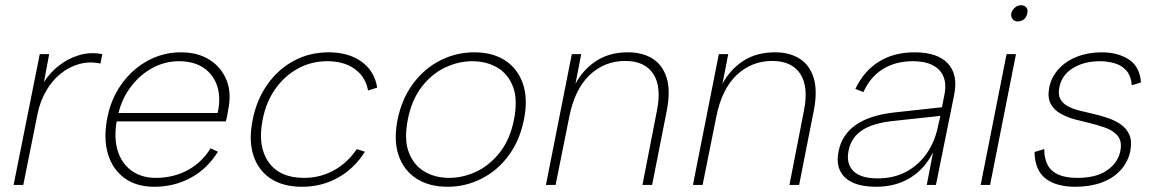

<svg xmlns="http://www.w3.org/2000/svg" viewBox="-20 -707 4415 734"><path d="M132 -500H168L148 -393Q170 -428 204.5 -455.5Q239 -483 282 -496Q325 -509 371 -500L364 -464Q323 -473 284 -462.5Q245 -452 212.5 -426Q180 -400 157 -360.5Q134 -321 124 -274L69 0H32Z M570 7Q501 7 455.5 -26.5Q410 -60 392.5 -119Q375 -178 390 -255Q404 -329 445 -386Q486 -443 545 -475Q604 -507 671 -507Q737 -507 782 -478Q827 -449 846.5 -399.5Q866 -350 852 -286Q851 -278 849 -266.5Q847 -255 843 -243H426Q415 -179 430 -130.5Q445 -82 483 -54.5Q521 -27 576 -27Q643 -27 697.5 -56.5Q752 -86 785 -140L813 -127Q774 -63 710.5 -28Q647 7 570 7ZM812 -275Q825 -333 810.5 -377.5Q796 -422 758.5 -447.5Q721 -473 664 -473Q611 -473 563.5 -447.5Q516 -422 481.5 -377Q447 -332 433 -275Z M1135 7Q1062 7 1014.5 -24.5Q967 -56 948.5 -113.5Q930 -171 946 -249Q961 -326 1002.5 -384.5Q1044 -443 1104 -475Q1164 -507 1236 -507Q1313 -507 1362.5 -471Q1412 -435 1422 -372L1387 -361Q1378 -413 1336.5 -443Q1295 -473 1231 -473Q1170 -473 1119 -445Q1068 -417 1032.5 -367Q997 -317 984 -249Q964 -148 1006.5 -87.5Q1049 -27 1142 -27Q1204 -27 1256 -55.5Q1308 -84 1344 -137L1375 -127Q1335 -63 1272.5 -28Q1210 7 1135 7Z M1691 7Q1621 7 1572.5 -24Q1524 -55 1504 -112.5Q1484 -170 1500 -250Q1516 -329 1559 -387Q1602 -445 1663 -476Q1724 -507 1793 -507Q1863 -507 1911 -476Q1959 -445 1979 -387Q1999 -329 1983 -250Q1967 -170 1924.5 -112.5Q1882 -55 1821 -24Q1760 7 1691 7ZM1697 -27Q1750 -27 1801 -51Q1852 -75 1891 -124.5Q1930 -174 1945 -250Q1960 -327 1941 -376Q1922 -425 1880.5 -449Q1839 -473 1786 -473Q1733 -473 1682 -449Q1631 -425 1592.5 -375.5Q1554 -326 1539 -250Q1524 -173 1543 -124Q1562 -75 1603 -51Q1644 -27 1697 -27Z M2166 -500H2202L2180 -387Q2210 -442 2260 -474.5Q2310 -507 2381 -507Q2436 -507 2474.5 -483Q2513 -459 2528.5 -409.5Q2544 -360 2529 -284L2473 0H2436L2491 -282Q2510 -375 2477.5 -424.5Q2445 -474 2370 -474Q2291 -474 2234 -420Q2177 -366 2156 -259L2104 0H2067Z M2728 -500H2764L2742 -387Q2772 -442 2822 -474.5Q2872 -507 2943 -507Q2998 -507 3036.5 -483Q3075 -459 3090.5 -409.5Q3106 -360 3091 -284L3035 0H2998L3053 -282Q3072 -375 3039.5 -424.5Q3007 -474 2932 -474Q2853 -474 2796 -420Q2739 -366 2718 -259L2666 0H2629Z M3523 0 3547 -125Q3515 -61 3459.5 -27Q3404 7 3329 7Q3275 7 3240 -9Q3205 -25 3191 -55.5Q3177 -86 3186 -129Q3198 -192 3252.5 -230Q3307 -268 3407 -278L3581 -297L3590 -342Q3603 -405 3571 -439Q3539 -473 3470 -473Q3403 -473 3354.5 -442.5Q3306 -412 3281 -355L3250 -367Q3282 -435 3339.5 -471Q3397 -507 3476 -507Q3564 -507 3603.5 -464.5Q3643 -422 3628 -346L3558 0ZM3575 -264 3399 -245Q3317 -237 3275 -208.5Q3233 -180 3224 -131Q3214 -81 3242.5 -53Q3271 -25 3335 -25Q3397 -25 3444.5 -50.5Q3492 -76 3523.5 -121.5Q3555 -167 3567 -229Z M3828 -500H3864L3765 0H3729ZM3871 -625Q3859 -625 3851.5 -633.5Q3844 -642 3846 -656Q3850 -670 3860.5 -678.5Q3871 -687 3884 -687Q3896 -687 3903.5 -678.5Q3911 -670 3907 -656Q3905 -642 3894.5 -633.5Q3884 -625 3871 -625Z M3972 -137Q3972 -101 3985 -76.5Q3998 -52 4026 -39.5Q4054 -27 4099 -27Q4171 -27 4212.5 -56Q4254 -85 4263 -130Q4270 -167 4253 -187.5Q4236 -208 4205 -219Q4174 -230 4140 -238Q4118 -243 4089.5 -250.5Q4061 -258 4035.5 -272Q4010 -286 3997 -309.5Q3984 -333 3991 -372Q3999 -412 4027 -443Q4055 -474 4098 -490.5Q4141 -507 4192 -507Q4253 -507 4295 -480Q4337 -453 4342 -392L4307 -381Q4303 -420 4284 -439.5Q4265 -459 4238 -466Q4211 -473 4186 -473Q4124 -473 4081.5 -446.5Q4039 -420 4030 -374Q4024 -346 4033.5 -328.5Q4043 -311 4063 -300.5Q4083 -290 4107.5 -284Q4132 -278 4158 -272Q4185 -266 4213.5 -256.5Q4242 -247 4264.5 -231.5Q4287 -216 4297.5 -191.5Q4308 -167 4301 -129Q4292 -87 4263.5 -56Q4235 -25 4191 -9Q4147 7 4091 7Q4017 7 3976.5 -25Q3936 -57 3935 -126Z"/></svg>

Font: Albert Sans ExtraLight
Style: Italic
Weight: 250
Italic angle: -11.25°
Designer: Andreas Rasmussen
Foundry: a.Foundry
Version: Version 1.025